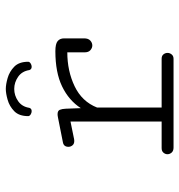

<svg xmlns="http://www.w3.org/2000/svg" viewBox="1 -604 603 645"><g transform="rotate(-90 302.5 -281.5)"><path d="M251.5 -476.6Q245.6 -476.6 240.2 -480.2Q234.9 -483.9 234.9 -488.3Q234.9 -519 251.5 -535.2Q268.1 -551.3 289.8 -557.4Q311.5 -563.5 326.2 -563.5Q341.3 -563.5 362.8 -557.4Q384.3 -551.3 400.9 -535.2Q417.5 -519 417.5 -488.3Q417.5 -483.9 412.1 -480.2Q406.7 -476.6 400.9 -476.6Q392.1 -476.6 389.6 -484.4Q385.7 -509.3 366.9 -522.2Q348.1 -535.2 326.2 -535.2Q304.2 -535.2 285.4 -522.2Q266.6 -509.3 262.7 -484.4Q260.3 -476.6 251.5 -476.6ZM129.4 0Q118.2 0 112.5 -6.3Q106.9 -12.7 106.9 -20.5Q106.9 -27.8 112.1 -33.9Q117.2 -40 127.4 -40H216.8V-346.2L157.2 -334Q155.3 -333.5 151.4 -333.5Q141.6 -333.5 136.7 -339.6Q131.8 -345.7 131.8 -353Q131.8 -368.7 146.5 -371.6L230 -388.2Q236.8 -389.6 241.2 -389.6Q252.9 -389.6 256.1 -382.1Q259.3 -374.5 259.8 -362.3L261.7 -311.5Q287.6 -351.6 334.5 -374.3Q381.3 -397 453.1 -397Q477.5 -397 486.8 -389.4Q496.1 -381.8 496.1 -367.7V-300.3Q496.1 -286.6 488.8 -279.8Q481.4 -272.9 472.2 -272.9Q463.9 -272.9 456.5 -279.3Q449.2 -285.6 449.2 -298.3V-356.9Q386.7 -356.9 335.2 -332.3Q283.7 -307.6 263.7 -256.8V-40H427.7Q437.5 -40 442.4 -33.9Q447.3 -27.8 447.3 -20Q447.3 -12.7 442.1 -6.3Q437 0 427.2 0Z"/></g></svg>

Font: Cutive Mono
Style: Regular
Weight: 400
Designer: Vernon Adams
Foundry: Vernon Adams
Version: Version 1.110; ttfautohint (v1.8.4.7-5d5b)